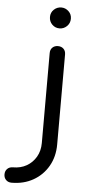

<svg xmlns="http://www.w3.org/2000/svg" viewBox="-160 -799 511 1070"><g transform="rotate(5 95.0 -264.5)"><path d="M-53 234Q-72 234 -84 222Q-96 210 -96 191Q-96 172 -84 160Q-72 148 -53 148Q-9 148 24 129Q57 110 76.5 76.5Q96 43 96 -1V-504Q96 -524 108 -535.5Q120 -547 139 -547Q158 -547 170 -535.5Q182 -524 182 -504V-1Q182 68 151.5 121Q121 174 68 204Q15 234 -53 234ZM138 -646Q114 -646 97 -663Q80 -680 80 -705Q80 -730 97.5 -746.5Q115 -763 139 -763Q162 -763 179.5 -746.5Q197 -730 197 -705Q197 -680 179.5 -663Q162 -646 138 -646Z"/></g></svg>

Font: Comfortaa Medium
Style: Regular
Weight: 500
Designer: Johan Aakerlund
Foundry: Johan Aakerlund
Version: Version 3.104; ttfautohint (v1.8.1.43-b0c9)